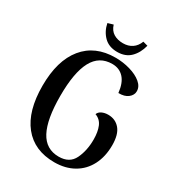

<svg xmlns="http://www.w3.org/2000/svg" viewBox="-206 -1002 1053 1143"><g transform="rotate(30 320.5 -430.5)"><path d="M53 -347Q53 -520 130 -614.5Q207 -709 347 -709Q399 -709 447.5 -695Q496 -681 526 -656Q556 -631 556 -599Q556 -572 532 -553Q508 -534 466 -535Q459 -601 428.5 -634Q398 -667 349 -667Q260 -667 217.5 -587.5Q175 -508 175 -348Q175 -187 217 -108Q259 -29 347 -29Q421 -29 449 -87Q477 -145 477 -221Q477 -274 462 -309.5Q447 -345 411 -358Q417 -375 436 -384Q455 -393 479 -393Q529 -393 559.5 -357Q590 -321 590 -247Q590 -169 559.5 -110Q529 -51 472.5 -19Q416 13 341 13Q203 13 128 -80.5Q53 -174 53 -347ZM337 -743Q279 -743 245 -777.5Q211 -812 201 -863Q231 -872 238 -874Q249 -838 276 -821.5Q303 -805 341 -805Q377 -805 403 -822.5Q429 -840 442 -874L475 -865Q461 -810 427 -776.5Q393 -743 337 -743Z"/></g></svg>

Font: Arima Madurai
Style: Bold
Weight: 700
Designer: Joana Correia and Natanael Gama
Foundry: NDISCOVER
Version: Version 1.019